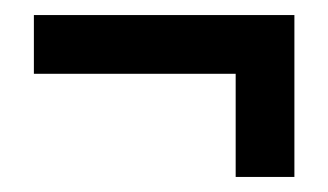

<svg xmlns="http://www.w3.org/2000/svg" viewBox="-20 -409 436 255"><path d="M25 -389V-311H293V-174H371V-389Z"/></svg>

Font: Bebas Neue
Style: Bold
Weight: 700
Designer: Ryoichi Tsunekawa
Foundry: Ryoichi Tsunekawa
Version: Version 1.300